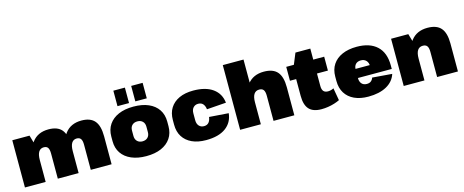

<svg xmlns="http://www.w3.org/2000/svg" viewBox="-41 -1444 5130 2121"><g transform="rotate(-15 2524.0 -383.5)"><path d="M804 -287Q804 -333 789.5 -354Q775 -375 743 -375Q705 -375 685 -344Q665 -313 665 -250L591 -163V-221Q591 -382 656 -467.5Q721 -553 844 -553Q946 -553 994 -497Q1042 -441 1042 -320V0H804ZM51 -540H248L288 -401V0H51ZM427 -287Q427 -333 413 -354Q399 -375 366 -375Q328 -375 308 -344Q288 -313 288 -250L215 -163V-221Q215 -382 279.5 -467.5Q344 -553 467 -553Q570 -553 617.5 -497Q665 -441 665 -320V0H427Z M1438 13Q1340 13 1268 -18Q1196 -49 1157 -106.5Q1118 -164 1118 -244V-296Q1118 -376 1157 -433.5Q1196 -491 1267.5 -522Q1339 -553 1438 -553Q1538 -553 1609.5 -522Q1681 -491 1719.5 -433.5Q1758 -376 1758 -296V-244Q1758 -164 1719 -106.5Q1680 -49 1609 -18Q1538 13 1438 13ZM1438 -156Q1476 -156 1498.5 -178.5Q1521 -201 1521 -239V-301Q1521 -340 1498.5 -362Q1476 -384 1438 -384Q1401 -384 1378.5 -362Q1356 -340 1356 -301V-239Q1356 -201 1378.5 -178.5Q1401 -156 1438 -156ZM1403 -780V-603H1271V-780ZM1606 -780V-603H1475V-780Z M2122 13Q2028 13 1961 -18Q1894 -49 1858 -106Q1822 -163 1822 -244V-296Q1822 -377 1858 -434Q1894 -491 1961 -522Q2028 -553 2122 -553Q2264 -553 2345.5 -494Q2427 -435 2438 -330L2217 -314Q2212 -354 2192.5 -376Q2173 -398 2138 -398Q2103 -398 2081.5 -374.5Q2060 -351 2060 -309V-231Q2060 -189 2081.5 -165.5Q2103 -142 2138 -142Q2173 -142 2192.5 -164Q2212 -186 2217 -226L2438 -210Q2427 -105 2346 -46Q2265 13 2122 13Z M2894 -287Q2894 -333 2879 -354Q2864 -375 2830 -375Q2790 -375 2769.5 -344Q2749 -313 2749 -250L2675 -163L2676 -221Q2676 -383 2741.5 -468Q2807 -553 2930 -553Q3035 -553 3083.5 -497Q3132 -441 3132 -320V0H2894ZM2512 -740H2749V-401V0H2512Z M3441 13Q3345 13 3300 -36Q3255 -85 3255 -188V-500L3323 -666H3493V-238Q3493 -198 3509.5 -178.5Q3526 -159 3561 -159Q3576 -159 3593 -163Q3610 -167 3626 -176L3651 -34Q3625 -21 3590 -10Q3555 1 3516.5 7Q3478 13 3441 13ZM3184 -540H3618V-381H3184Z M3977 13Q3885 13 3818 -18Q3751 -49 3715 -107Q3679 -165 3679 -245V-295Q3679 -376 3717 -433.5Q3755 -491 3825.5 -522Q3896 -553 3992 -553Q4141 -553 4222.5 -477.5Q4304 -402 4304 -256V-216H3874V-320H4117L4081 -282V-306Q4081 -348 4058.5 -372Q4036 -396 3998 -396Q3960 -396 3938.5 -374Q3917 -352 3917 -312V-214Q3917 -174 3938 -150.5Q3959 -127 3996 -127Q4027 -127 4045 -142Q4063 -157 4070 -180L4295 -162Q4268 -78 4185.5 -32.5Q4103 13 3977 13Z M4765 -287Q4765 -333 4750 -354Q4735 -375 4701 -375Q4661 -375 4640.5 -344Q4620 -313 4620 -250L4547 -163V-221Q4547 -383 4612.5 -468Q4678 -553 4801 -553Q4906 -553 4954.5 -497Q5003 -441 5003 -320V0H4765ZM4383 -540H4580L4620 -401V0H4383Z"/></g></svg>

Font: Pathway Extreme SemiCondensed Black
Style: Regular
Weight: 900
Width: 4
Version: Version 1.001;gftools[0.9.26]